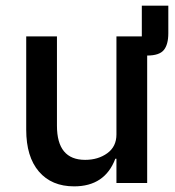

<svg xmlns="http://www.w3.org/2000/svg" viewBox="-20 -649 621 681"><path d="M577 -629V-531Q577 -491 561 -471.5Q545 -452 502 -452V0H393V-86H389Q352 12 243 12Q163 12 118 -40.5Q73 -93 73 -189V-520H182V-203Q182 -82 282 -82Q328 -82 360.5 -105.5Q393 -129 393 -172V-520H483V-629Z"/></svg>

Font: IBM Plex Sans Medm
Style: Regular
Weight: 500
Designer: Mike Abbink, Paul van der Laan, Pieter van Rosmalen
Foundry: Bold Monday
Version: Version 3.005